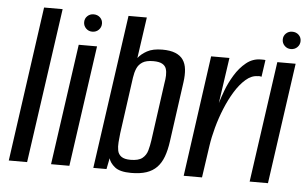

<svg xmlns="http://www.w3.org/2000/svg" viewBox="-47 -705 1254 783"><g transform="rotate(5 579.5 -313.5)"><path d="M14 0 103 -634H179L89 0Z M187 0 257 -495H332L262 0ZM307 -553Q292 -553 281.5 -563.5Q271 -574 271 -589Q271 -604 281.5 -614Q292 -624 307 -624Q323 -624 333.5 -614Q344 -604 344 -589Q344 -574 333.5 -563.5Q323 -553 307 -553Z M515 7Q469 7 448.5 -9.5Q428 -26 423 -45L414 0H360L449 -630H524L500 -462Q513 -479 536.5 -492Q560 -505 599 -505Q631 -505 652 -496.5Q673 -488 684 -472Q695 -456 697.5 -433Q700 -410 696 -381L662 -136Q657 -99 647 -72Q637 -45 620 -27.5Q603 -10 577.5 -1.5Q552 7 515 7ZM508 -46Q541 -46 556.5 -58.5Q572 -71 577.5 -91Q583 -111 586 -132L619 -370Q622 -386 622.5 -401.5Q623 -417 619 -429Q615 -441 602.5 -448Q590 -455 566 -455Q537 -455 521.5 -445Q506 -435 499 -418.5Q492 -402 489 -381L457 -150Q455 -132 453.5 -113.5Q452 -95 455 -79.5Q458 -64 470.5 -55Q483 -46 508 -46Z M730 0 799 -495H874L847 -308Q853 -329 865 -361Q877 -393 896.5 -425Q916 -457 942.5 -478.5Q969 -500 1002 -500Q1006 -500 1012 -500Q1018 -500 1021 -499L1011 -430Q1009 -431 1004.5 -431.5Q1000 -432 995 -431Q970 -431 946.5 -410.5Q923 -390 903 -357.5Q883 -325 867 -286Q851 -247 840 -206.5Q829 -166 824 -131L805 0Z M1000 0 1070 -495H1145L1075 0ZM1120 -553Q1105 -553 1094.5 -563.5Q1084 -574 1084 -589Q1084 -604 1094.5 -614Q1105 -624 1120 -624Q1136 -624 1146.5 -614Q1157 -604 1157 -589Q1157 -574 1146.5 -563.5Q1136 -553 1120 -553Z"/></g></svg>

Font: Alumni Sans Medium
Style: Italic
Weight: 500
Italic angle: -8°
Designer: Robert E. Leuschke
Foundry: Robert E. Leuschke
Version: Version 1.016